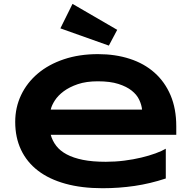

<svg xmlns="http://www.w3.org/2000/svg" viewBox="-20 -973 1008 1011"><path d="M853 -33.2Q770.5 -5.9 688.2 6.1Q606 18.1 520 18.1Q410.2 18.1 324.5 -5.6Q238.8 -29.3 180.2 -74.2Q121.6 -119.1 90.8 -184.1Q60.1 -249 60.1 -331.1Q60.1 -407.2 91.1 -472.4Q122.1 -537.6 179 -585.7Q235.8 -633.8 316.4 -660.9Q397 -688 496.1 -688Q587.4 -688 663.3 -663.3Q739.3 -638.7 793.7 -590.3Q848.1 -542 878.2 -471.2Q908.2 -400.4 908.2 -308.1V-263.2H247.1Q255.9 -231.4 276.1 -205.1Q296.4 -178.7 331.1 -160.2Q365.7 -141.6 416.3 -131.3Q466.8 -121.1 537.1 -121.1Q586.9 -121.1 634.8 -127.2Q682.6 -133.3 724.1 -143.3Q765.6 -153.3 799.1 -165.5Q832.5 -177.7 853 -189.9ZM728 -396Q725.6 -420.9 713.1 -447.5Q700.7 -474.1 673.8 -495.6Q647 -517.1 603.5 -531Q560.1 -544.9 495.1 -544.9Q434.1 -544.9 389.6 -529.8Q345.2 -514.6 315.2 -492.2Q285.2 -469.7 268.6 -443.8Q252 -418 247.1 -396ZM361.8 -952.6 597.2 -815.9 553.2 -732.9 297.9 -823.7Z"/></svg>

Font: Syncopate
Style: Bold
Weight: 700
Designer: Astigmatic (AOETI)
Foundry: Astigmatic (AOETI)
Version: Version 1.001 2011